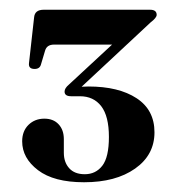

<svg xmlns="http://www.w3.org/2000/svg" viewBox="-20 -720 360 394"><path d="M297 -448.5Q297 -402 257.2 -374Q217.5 -346 152.5 -346Q90.5 -346 58 -370.8Q25.5 -395.5 25.5 -430Q25.5 -451 38.5 -463.8Q51.5 -476.5 71 -476.5Q89.5 -476.5 100.2 -465Q111 -453.5 111 -434.5V-406.5Q111 -387 122 -374.8Q133 -362.5 154 -362.5Q176.5 -362.5 190 -380Q203.5 -397.5 203.5 -439Q203.5 -481.5 187.8 -502Q172 -522.5 144 -522.5H126Q112.5 -522.5 112.5 -532Q112.5 -539 121.5 -546.5L210 -628.5H91Q76 -628.5 72.5 -616L64 -587.5Q61.5 -578.5 51 -578.5Q38 -578.5 39.5 -590.5L50 -684.5Q51.5 -700 69.5 -700H288Q301.5 -700 301.5 -689.5Q301.5 -683.5 289 -674L147.5 -542Q155 -542.5 161.5 -542.5Q223.5 -542.5 260.2 -518.5Q297 -494.5 297 -448.5Z"/></svg>

Font: Fraunces 72pt SemiBold
Style: Regular
Weight: 600
Version: Version 1.000;[b76b70a41]